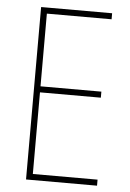

<svg xmlns="http://www.w3.org/2000/svg" viewBox="-52 -753 536 792"><g transform="rotate(5 216.0 -357.0)"><path d="M380 0H86V-714H380V-689H112V-388H364V-363H112V-25H380Z"/></g></svg>

Font: Noto Sans Lao Looped Condensed Thin
Style: Regular
Weight: 100
Width: 3
Designer: Mark Frömberg, Ben Mitchell
Foundry: The Fontpad Ltd
Version: Version 1.002; ttfautohint (v1.8.4.7-5d5b)